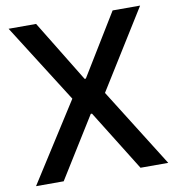

<svg xmlns="http://www.w3.org/2000/svg" viewBox="-81 -800 804 874"><g transform="rotate(-10 320.5 -363.5)"><path d="M143.8 -727.3H16.7L247.2 -363.6L15.3 0H143.1L317.8 -280.9H323.5L498.2 0H626.4L398.1 -363.6L624.6 -727.3H497.5L323.5 -442.8H317.8Z"/></g></svg>

Font: RED Number Medium
Style: Regular
Weight: 500
Designer: RED UED
Foundry: rsms
Version: Version 1.003;FEAKit 1.0